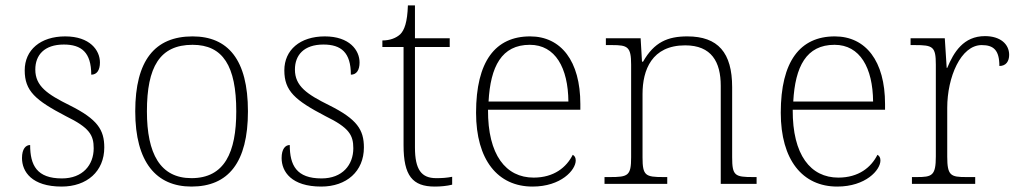

<svg xmlns="http://www.w3.org/2000/svg" viewBox="-20 -677 3751 707"><path d="M207 10C300 10 364 -46 364 -134C364 -199 339 -238 237 -289C154 -330 110 -360 110 -421C110 -474 143 -513 215 -513C280 -513 316 -484 316 -402C337 -402 348 -419 348 -447C348 -492 311 -543 220 -543C129 -543 71 -493 71 -418C71 -342 110 -308 223 -249C309 -207 325 -180 325 -131C325 -70 285 -20 208 -20C116 -20 91 -68 91 -143C75 -143 61 -129 61 -95C61 -45 97 10 207 10Z M685 10C821 10 893 -79 893 -267C893 -458 819 -543 689 -543C550 -543 478 -454 478 -267C478 -79 556 10 685 10ZM685 -21C570 -21 521 -111 521 -267C521 -430 568 -512 689 -512C801 -512 850 -434 850 -267C850 -116 807 -21 685 -21Z M1163 10C1256 10 1320 -46 1320 -134C1320 -199 1295 -238 1193 -289C1110 -330 1066 -360 1066 -421C1066 -474 1099 -513 1171 -513C1236 -513 1272 -484 1272 -402C1293 -402 1304 -419 1304 -447C1304 -492 1267 -543 1176 -543C1085 -543 1027 -493 1027 -418C1027 -342 1066 -308 1179 -249C1265 -207 1281 -180 1281 -131C1281 -70 1241 -20 1164 -20C1072 -20 1047 -68 1047 -143C1031 -143 1017 -129 1017 -95C1017 -45 1053 10 1163 10Z M1581 10C1602 10 1625 8 1645 3V-26C1624 -22 1608 -21 1586 -21C1532 -21 1508 -52 1508 -134V-504H1636V-536H1508V-657H1482C1480 -595 1469 -566 1454 -551C1439 -537 1416 -528 1388 -528V-504H1466V-142C1466 -30 1499 10 1581 10Z M1941 10C2046 10 2100 -51 2100 -86C2100 -97 2096 -103 2089 -107C2066 -61 2020 -23 1945 -23C1843 -23 1776 -106 1777 -273H2117V-294C2117 -452 2046 -543 1932 -543C1804 -543 1733 -451 1733 -262C1733 -88 1813 10 1941 10ZM2073 -303H1779C1786 -432 1827 -512 1931 -512C2025 -512 2072 -427 2073 -303Z M2206 0H2437V-25H2423C2357 -25 2346 -30 2346 -97V-331C2346 -419 2380 -510 2503 -510C2600 -510 2634 -449 2634 -361V0H2766V-25H2753C2686 -25 2676 -30 2676 -98V-356C2676 -483 2624 -543 2511 -543C2439 -543 2389 -522 2348 -450H2344L2339 -536H2211V-511H2234C2291 -511 2304 -505 2304 -439V-98C2304 -30 2293 -25 2226 -25H2206Z M3063 10C3168 10 3222 -51 3222 -86C3222 -97 3218 -103 3211 -107C3188 -61 3142 -23 3067 -23C2965 -23 2898 -106 2899 -273H3239V-294C3239 -452 3168 -543 3054 -543C2926 -543 2855 -451 2855 -262C2855 -88 2935 10 3063 10ZM3195 -303H2901C2908 -432 2949 -512 3053 -512C3147 -512 3194 -427 3195 -303Z M3338 0H3571V-25H3538C3481 -25 3468 -30 3468 -100V-280C3468 -393 3518 -511 3595 -511C3639 -511 3660 -492 3660 -434C3685 -434 3696 -452 3696 -475C3696 -515 3663 -544 3607 -544C3528 -544 3492 -485 3468 -427H3466L3459 -536H3333V-511H3348C3415 -511 3426 -506 3426 -439V-101C3426 -30 3412 -25 3356 -25H3338Z"/></svg>

Font: Noto Serif Devanagari ExtraLight
Style: Regular
Weight: 200
Designer: Universal Thirst, Indian Type Foundry and the Monotype Design Team
Foundry: Monotype Imaging Inc.
Version: Version 2.004